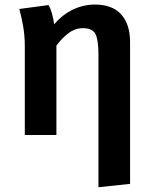

<svg xmlns="http://www.w3.org/2000/svg" viewBox="-20 -578 655 822"><path d="M386.2 -558.5Q461 -558.5 499 -516.2Q536.9 -473.8 536.9 -397.4V209.2L401.5 223.6V-344.6Q401.5 -406.2 389 -431.8Q376.4 -457.4 334.4 -457.4Q301.5 -457.4 272.8 -435.6Q244.1 -413.8 221.5 -382.6V0H86.2V-381.5Q86.2 -427.2 78.5 -469Q70.8 -510.8 62.6 -539.5L188.2 -556.4Q195.9 -543.1 202.6 -519.7Q209.2 -496.4 211.8 -473.8Q248.2 -516.4 293.1 -537.4Q337.9 -558.5 386.2 -558.5Z"/></svg>

Font: Fira Code SemiBold
Style: Regular
Weight: 600
Designer: Carrois Corporate, Edenspiekermann AG, Nikita Prokopov
Foundry: Carrois Corporate, Edenspiekermann AG, Nikita Prokopov
Version: Version 6.002